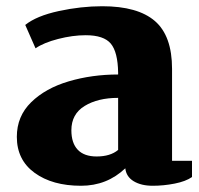

<svg xmlns="http://www.w3.org/2000/svg" viewBox="-20 -582 639 616"><path d="M532 -361V-66H596V-14Q576 0 540.5 7Q505 14 470 14Q433 14 409 -0.5Q385 -15 382 -42Q323 14 240 14Q148 14 91 -27.5Q34 -69 34 -143Q34 -209 80 -254Q126 -299 200.5 -321Q275 -343 359 -343V-349Q358 -415 335.5 -442Q313 -469 255 -469Q213 -469 166.5 -457Q120 -445 94 -427L61 -502Q97 -531 168.5 -546.5Q240 -562 308 -562Q422 -562 477 -514.5Q532 -467 532 -361ZM209 -164Q209 -123 229.5 -101.5Q250 -80 290 -80Q334 -80 359 -101V-268Q294 -268 251.5 -242Q209 -216 209 -164Z"/></svg>

Font: Martel Heavy
Style: Regular
Weight: 900
Designer: Dan Reynolds
Foundry: Dan Reynolds
Version: Version 1.001; ttfautohint (v1.1) -l 5 -r 5 -G 72 -x 0 -D la